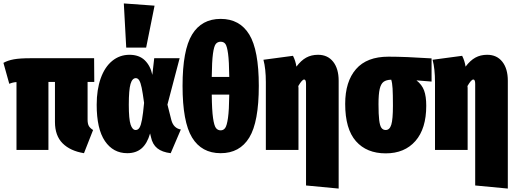

<svg xmlns="http://www.w3.org/2000/svg" viewBox="-35 -873 3001 1118"><path d="M507 -116 454 19Q374 6 329.5 -38.5Q285 -83 285 -163V-396H247V0H61V-395Q40 -394 19 -385L-15 -507Q10 -521 45 -527.5Q80 -534 145 -534H513L514 -396H475V-177Q475 -153 482 -140Q489 -127 507 -116Z M852 -437 863 -534H1011L940 -264L963 -173Q976 -126 1018 -119L959 19Q909 13 881 -9.5Q853 -32 844 -75L839 -96Q822 -37 789.5 -9Q757 19 706 19Q624 19 576 -51.5Q528 -122 528 -263Q528 -351 551.5 -417Q575 -483 618.5 -518.5Q662 -554 719 -554Q775 -554 808 -522Q841 -490 852 -437ZM715 -263Q715 -179 725.5 -147.5Q736 -116 755 -116Q769 -116 777.5 -130Q786 -144 792 -177Q798 -210 804 -274Q796 -333 790 -362Q784 -391 776 -404.5Q768 -418 756 -418Q735 -418 725 -384Q715 -350 715 -263ZM686 -853 865 -840 816 -596H700Z M1472 -373Q1472 -163 1416.5 -72Q1361 19 1250 19Q1139 19 1083.5 -72Q1028 -163 1028 -373Q1028 -581 1083.5 -672Q1139 -763 1250 -763Q1361 -763 1416.5 -672Q1472 -581 1472 -373ZM1198 -425H1300Q1299 -517 1293 -560.5Q1287 -604 1277.5 -617Q1268 -630 1250 -630Q1232 -630 1221.5 -617Q1211 -604 1205 -560Q1199 -516 1198 -425ZM1300 -322H1198Q1199 -231 1205.5 -186Q1212 -141 1222.5 -127.5Q1233 -114 1250 -114Q1266 -114 1276 -127.5Q1286 -141 1292.5 -186Q1299 -231 1300 -322Z M1937 -403V225L1747 207V-385Q1747 -410 1736 -410Q1724 -410 1702 -372L1703 -361V0H1513V-395Q1513 -472 1499 -525L1671 -548Q1686 -519 1691 -485Q1718 -521 1748 -537.5Q1778 -554 1817 -554Q1873 -554 1905 -513.5Q1937 -473 1937 -403Z M2478 -398 2390 -405Q2422 -380 2434.5 -346Q2447 -312 2447 -257Q2447 -124 2384 -52Q2321 20 2211 20Q2100 20 2037.5 -51Q1975 -122 1975 -268Q1975 -398 2038 -470.5Q2101 -543 2227 -543Q2324 -543 2478 -533ZM2253 -257Q2253 -324 2251 -357.5Q2249 -391 2243 -409Q2214 -408 2198.5 -396.5Q2183 -385 2176 -355Q2169 -325 2169 -267Q2169 -206 2173 -173.5Q2177 -141 2186 -128.5Q2195 -116 2211 -116Q2234 -116 2243.5 -147Q2253 -178 2253 -257Z M2922 -403V225L2732 207V-385Q2732 -410 2721 -410Q2709 -410 2687 -372L2688 -361V0H2498V-395Q2498 -472 2484 -525L2656 -548Q2671 -519 2676 -485Q2703 -521 2733 -537.5Q2763 -554 2802 -554Q2858 -554 2890 -513.5Q2922 -473 2922 -403Z"/></svg>

Font: Fira Sans Extra Condensed Black
Style: Regular
Weight: 900
Width: 1
Designer: Carrois Corporate & Edenspiekermann AG
Foundry: Carrois Corporate GbR & Edenspiekermann AG
Version: Version 4.203